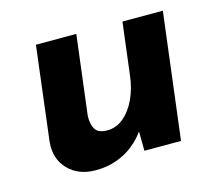

<svg xmlns="http://www.w3.org/2000/svg" viewBox="-74 -529 732 643"><g transform="rotate(-15 292.0 -208.0)"><path d="M184 21Q125 21 89.5 -15.5Q54 -52 59 -110L99 -437H239L205 -162Q204 -133 214.5 -115.5Q225 -98 256 -98Q287 -98 312.5 -119Q338 -140 355 -176.5Q372 -213 377 -259L399 -437H539L485 0H358L357 -87L360 -71Q342 -44 315.5 -23Q289 -2 256 9.5Q223 21 184 21Z"/></g></svg>

Font: Josefin Sans Thin
Style: Bold Italic
Weight: 700
Italic angle: -7°
Version: Version 2.000